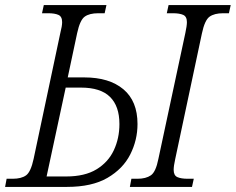

<svg xmlns="http://www.w3.org/2000/svg" viewBox="-40 -734 926 754"><path d="M-20 0 -14 -32H10Q44 -32 62.5 -45.5Q81 -59 92 -110L197 -605Q204 -632 204 -647Q204 -669 189.5 -675.5Q175 -682 149 -682H125L132 -714H378L371 -682H346Q311 -682 292.5 -668.5Q274 -655 263 -604L226 -430H291Q389 -430 444.5 -383.5Q500 -337 500 -247Q500 -184 471.5 -127.5Q443 -71 382 -35.5Q321 0 223 0ZM143 -41H220Q293 -41 339 -69Q385 -97 407 -144Q429 -191 429 -247Q429 -317 392 -353.5Q355 -390 278 -390H218ZM470 0 476 -32H500Q533 -32 552.5 -45.5Q572 -59 582 -110L688 -605Q694 -633 694 -647Q694 -669 679.5 -675.5Q665 -682 639 -682H615L622 -714H866L859 -682H836Q802 -682 783 -668.5Q764 -655 753 -603L648 -109Q642 -82 642 -67Q642 -45 656.5 -38.5Q671 -32 697 -32H721L714 0Z"/></svg>

Font: Noto Serif SemiCondensed Light
Style: Italic
Weight: 300
Width: 4
Italic angle: -12°
Designer: Monotype Design Team
Foundry: Monotype Imaging Inc.
Version: Version 2.013; ttfautohint (v1.8.4.7-5d5b)